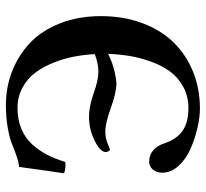

<svg xmlns="http://www.w3.org/2000/svg" viewBox="-44 -654 708 661"><g transform="rotate(-90 310.5 -324.0)"><path d="M126 -299.8Q123 -299.8 120.1 -304.2Q117.2 -308.6 117.2 -314.9Q117.2 -333.5 156.5 -352.8Q195.8 -372.1 238.8 -372.1Q273.4 -372.1 319.3 -356Q365.2 -339.8 393.1 -339.8Q421.4 -339.8 454.1 -352.1Q452.1 -388.7 445.6 -423.6Q439 -458.5 424.6 -494.6Q410.2 -530.8 389.9 -557.6Q369.6 -584.5 338.4 -601.3Q307.1 -618.2 269 -618.2Q229 -618.2 197.3 -605Q165.5 -591.8 143.8 -567.9Q122.1 -543.9 107.9 -516.6Q93.8 -489.3 83 -454.1Q75.2 -452.1 63 -453.6Q50.8 -455.1 43.9 -458Q47.4 -482.4 54.9 -533.7Q62.5 -585 65.9 -612.8Q82.5 -614.3 104.2 -621.8Q126 -629.4 145.5 -637.5Q165 -645.5 200.7 -651.9Q236.3 -658.2 278.8 -658.2Q340.3 -658.2 395.3 -636.7Q450.2 -615.2 492.7 -575.2Q535.2 -535.2 560.1 -471.9Q585 -408.7 585 -331.1Q585 -253.9 561.3 -189.7Q537.6 -125.5 495.6 -82Q453.6 -38.6 394.8 -14.4Q335.9 9.8 267.1 9.8Q236.8 9.8 200 1.2Q163.1 -7.3 127.9 -22.7Q92.8 -38.1 69.3 -64Q45.9 -89.8 45.9 -120.1Q45.9 -138.7 56.6 -151.9Q67.4 -165 84 -165Q106 -165 122.3 -151.6Q138.7 -138.2 147 -112.8Q162.1 -68.4 191.4 -49.1Q220.7 -29.8 268.1 -29.8Q309.1 -29.8 341.6 -47.6Q374 -65.4 394.3 -93Q414.6 -120.6 428.2 -158.4Q441.9 -196.3 447.8 -232.2Q453.6 -268.1 455.1 -306.2Q422.9 -290.5 394.8 -284.2Q366.7 -277.8 353 -277.8Q321.3 -277.8 269 -296.9Q216.8 -315.9 188 -315.9Q165 -315.9 145.5 -307.6Z"/></g></svg>

Font: Common Serif SemiBold
Style: Regular
Weight: 600
Designer: Philipp H. Poll, Khaled Hosny
Foundry: Stefan Peev, Context Ltd.
Version: Version 1.026